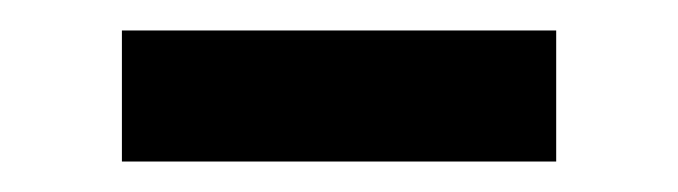

<svg xmlns="http://www.w3.org/2000/svg" viewBox="-20 -318 445 126"><path d="M60 -212V-298H345V-212Z"/></svg>

Font: Livvic Medium
Style: Regular
Weight: 500
Designer: Jacques Le Bailly, Baron von Fonthausen
Version: Version 1.001; ttfautohint (v1.8.2)